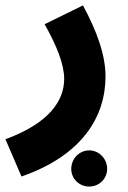

<svg xmlns="http://www.w3.org/2000/svg" viewBox="-56 -419 470 706"><path d="M23 230C245 153 332 11 332 -138C332 -217 300 -305 249 -399L108 -330C152 -252 180 -183 180 -129C180 -49 125 34 -36 93ZM272 267C309 267 338 238 338 202C338 165 309 134 272 134C235 134 206 165 206 202C206 238 235 267 272 267Z"/></svg>

Font: Noto Sans Arabic UI SmCn XBd
Style: Regular
Weight: 800
Width: 4
Designer: Monotype Design Team, Nadine Chahine and Nizar Qandah
Foundry: Monotype Imaging Inc.
Version: Version 2.010